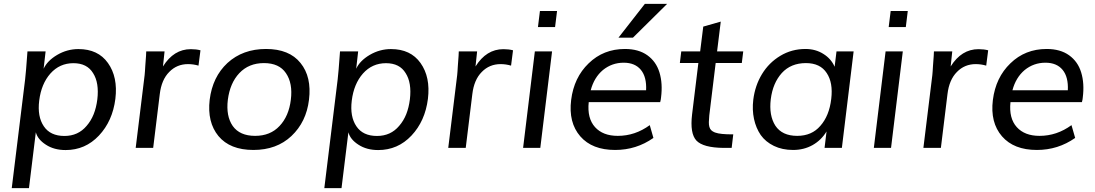

<svg xmlns="http://www.w3.org/2000/svg" viewBox="-20 -768 5685 997"><path d="M314.5 -62Q385.7 -62 429.7 -114.3Q452.6 -140.6 466.3 -174.8Q480 -209 485.4 -252Q495.6 -337.9 463.4 -388.2Q432.1 -439.9 361.3 -439.9Q289.6 -439.9 241.7 -386.2Q194.3 -332.5 183.6 -245.6Q173.3 -162.6 207.5 -112.3Q241.2 -62 314.5 -62ZM41 209 110.4 -355.5Q112.3 -372.1 115.5 -408.2Q118.7 -444.3 122.6 -501H216.8L206.5 -411.1Q225.6 -452.6 276.9 -482.9Q328.6 -513.2 387.2 -513.2Q489.3 -513.2 540.5 -440.9Q592.8 -367.7 579.1 -254.9Q564.5 -139.2 493.7 -64Q422.9 11.2 320.8 11.2Q260.7 11.2 218.3 -16.6Q175.8 -43.9 166 -81.1L130.4 209Z M684.6 0 731 -377.9Q731.9 -386.2 732.7 -397.9Q733.4 -409.7 734.4 -425.3L738.3 -478.5L739.3 -501H834.5L826.2 -422.9Q882.3 -512.7 970.7 -512.7Q999 -512.7 1021 -506.8L1010.7 -427.2Q983.9 -435.1 956.5 -435.1Q898.4 -435.1 858.9 -394.5Q818.4 -354 809.6 -278.8L775.4 0Z M1295.9 10.7Q1174.3 10.7 1114.3 -61.5Q1055.2 -133.8 1068.8 -250Q1083.5 -368.7 1161.1 -440.9Q1240.7 -513.7 1361.3 -513.7Q1482.4 -513.7 1540.5 -440.9Q1599.1 -368.7 1584.5 -250Q1570.8 -134.8 1493.2 -61.5Q1416.5 10.7 1295.9 10.7ZM1304.7 -62.5Q1383.8 -62.5 1431.6 -113.8Q1480 -165 1490.2 -250Q1501 -335.4 1464.8 -388.2Q1429.7 -440.4 1350.6 -440.4Q1272 -440.4 1222.7 -388.2Q1174.3 -336.9 1163.1 -250Q1152.8 -165.5 1188.5 -113.8Q1225.1 -62.5 1304.7 -62.5Z M1937.5 -62Q2008.8 -62 2052.7 -114.3Q2075.7 -140.6 2089.4 -174.8Q2103 -209 2108.4 -252Q2118.7 -337.9 2086.4 -388.2Q2055.2 -439.9 1984.4 -439.9Q1912.6 -439.9 1864.7 -386.2Q1817.4 -332.5 1806.6 -245.6Q1796.4 -162.6 1830.6 -112.3Q1864.3 -62 1937.5 -62ZM1664.1 209 1733.4 -355.5Q1735.4 -372.1 1738.5 -408.2Q1741.7 -444.3 1745.6 -501H1839.8L1829.6 -411.1Q1848.6 -452.6 1899.9 -482.9Q1951.7 -513.2 2010.3 -513.2Q2112.3 -513.2 2163.6 -440.9Q2215.8 -367.7 2202.1 -254.9Q2187.5 -139.2 2116.7 -64Q2045.9 11.2 1943.8 11.2Q1883.8 11.2 1841.3 -16.6Q1798.8 -43.9 1789.1 -81.1L1753.4 209Z M2307.6 0 2354 -377.9Q2355 -386.2 2355.7 -397.9Q2356.4 -409.7 2357.4 -425.3L2361.3 -478.5L2362.3 -501H2457.5L2449.2 -422.9Q2505.4 -512.7 2593.8 -512.7Q2622.1 -512.7 2644 -506.8L2633.8 -427.2Q2606.9 -435.1 2579.6 -435.1Q2521.5 -435.1 2481.9 -394.5Q2441.4 -354 2432.6 -278.8L2398.4 0Z M2773.4 -627.4 2783.7 -710.9H2872.6L2862.3 -627.4ZM2696.3 0 2757.3 -501H2846.7L2785.6 0Z M3335 -299.3Q3338.4 -368.2 3307.9 -405.3Q3277.3 -442.4 3218.8 -442.4Q3157.7 -442.4 3110.8 -404.3Q3064.9 -365.7 3047.4 -299.3ZM3174.3 10.7Q3054.7 10.7 2993.2 -60.1Q2931.2 -131.8 2945.8 -249Q2960.4 -365.7 3036.6 -439Q3113.3 -513.7 3225.1 -513.7Q3295.9 -513.7 3341.6 -481Q3387.2 -448.2 3404.3 -392.1Q3421.9 -335 3412.6 -261.7Q3412.1 -252.4 3408.2 -237.8H3037.1Q3028.3 -153.8 3069.8 -107.9Q3110.8 -62.5 3188 -62.5Q3277.8 -62.5 3354 -118.2L3373 -51.8Q3284.2 10.7 3174.3 10.7ZM3191.4 -572.3 3328.6 -748H3444.3L3266.6 -572.3Z M3779.3 0H3737.8Q3631.3 -1 3596.2 -38.1Q3562 -75.2 3573.7 -173.3L3606.4 -440.9H3510.3L3517.6 -501H3615.7L3631.8 -629.9L3722.7 -655.8L3703.6 -501H3839.4L3832 -440.9H3696.3L3663.1 -168.5Q3661.1 -148.4 3660.9 -134Q3660.6 -119.6 3663.6 -109.1Q3666.5 -98.6 3673.3 -91.8Q3680.2 -85 3692.4 -80.1Q3700.7 -77.1 3709.7 -75.4Q3718.8 -73.7 3730 -72.5Q3741.2 -71.3 3755.1 -70.8Q3769 -70.3 3787.6 -70.3Z M4119.6 -62.5Q4195.3 -62.5 4239.7 -114.3Q4286.1 -166.5 4296.4 -254.4Q4306.6 -338.4 4272.9 -388.7Q4239.3 -440.4 4165 -440.4Q4086.9 -440.4 4039.6 -388.7Q4016.1 -362.3 4002 -328.9Q3987.8 -295.4 3982.4 -252.9Q3972.2 -168.5 4006.3 -115.2Q4041.5 -62.5 4119.6 -62.5ZM4098.1 10.7Q4042 10.7 3998.8 -10.3Q3955.6 -31.2 3930.2 -66.9Q3905.3 -103.5 3895.3 -150.4Q3885.3 -197.3 3891.6 -250.5Q3900.9 -324.2 3936.8 -383.3Q3972.7 -442.4 4031.7 -478Q4090.8 -513.7 4162.6 -513.7Q4215.3 -513.7 4255.9 -487.8Q4295.9 -462.9 4314 -421.4L4323.7 -501H4412.6L4351.6 0H4261.7L4272 -85.4Q4244.6 -40 4199.5 -14.6Q4154.3 10.7 4098.1 10.7Z M4594.7 -627.4 4605 -710.9H4693.8L4683.6 -627.4ZM4517.6 0 4578.6 -501H4668L4606.9 0Z M4774.9 0 4821.3 -377.9Q4822.3 -386.2 4823 -397.9Q4823.7 -409.7 4824.7 -425.3L4828.6 -478.5L4829.6 -501H4924.8L4916.5 -422.9Q4972.7 -512.7 5061 -512.7Q5089.4 -512.7 5111.3 -506.8L5101.1 -427.2Q5074.2 -435.1 5046.9 -435.1Q4988.8 -435.1 4949.2 -394.5Q4908.7 -354 4899.9 -278.8L4865.7 0Z M5524.9 -299.3Q5528.3 -368.2 5497.8 -405.3Q5467.3 -442.4 5408.7 -442.4Q5347.7 -442.4 5300.8 -404.3Q5254.9 -365.7 5237.3 -299.3ZM5364.3 10.7Q5244.6 10.7 5183.1 -60.1Q5121.1 -131.8 5135.7 -249Q5150.4 -365.7 5226.6 -439Q5303.2 -513.7 5415 -513.7Q5485.8 -513.7 5531.5 -481Q5577.1 -448.2 5594.2 -392.1Q5611.8 -335 5602.5 -261.7Q5602.1 -252.4 5598.1 -237.8H5227.1Q5218.3 -153.8 5259.8 -107.9Q5300.8 -62.5 5377.9 -62.5Q5467.8 -62.5 5543.9 -118.2L5563 -51.8Q5474.1 10.7 5364.3 10.7Z"/></svg>

Font: Ride
Style: Italic
Weight: 400
Version: Version 3.000